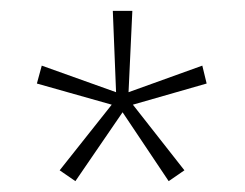

<svg xmlns="http://www.w3.org/2000/svg" viewBox="-20 -780 451 354"><path d="M224 -760H188L194 -610L57 -659L48 -626L186 -587L90 -466L119 -446L206 -573L291 -446L320 -466L225 -587L361 -626L353 -659L217 -610Z"/></svg>

Font: Noto Sans Gujarati Condensed ExtraLight
Style: Regular
Weight: 200
Width: 3
Designer: Jelle Bosma - Monotype Design Team, Universal Thirst
Foundry: Monotype Imaging Inc.
Version: Version 2.106